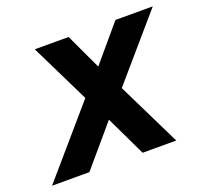

<svg xmlns="http://www.w3.org/2000/svg" viewBox="-122 -665 836 783"><g transform="rotate(-20 296.0 -273.5)"><path d="M227.5 -290 101.6 -546.9H248.5L320.8 -392.1L451.7 -546.9H613.8L380.9 -276.9L516.6 0H370.6L287.6 -173.8L139.6 0H-22.5Z"/></g></svg>

Font: Hack
Style: Bold Italic
Weight: 700
Italic angle: -11°
Monospace: yes
Designer: Christopher Simpkins
Foundry: Christopher Simpkins
Version: Version 2.017; ttfautohint (v1.4.1) -l 4 -r 80 -G 350 -x 0 -